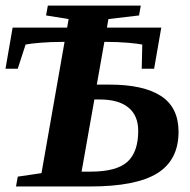

<svg xmlns="http://www.w3.org/2000/svg" viewBox="-35 -675 689 695"><path d="M131.8 -619.1 138.2 -654.8H474.6L468.3 -619.1L357.4 -606L352.1 -575.2H548.8L522.9 -426.3H478L480 -513.7Q464.4 -517.1 427.5 -520.3Q390.6 -523.4 349.6 -523.4H342.8L315.4 -368.7H362.3Q484.4 -368.7 547.9 -327.4Q611.3 -286.1 611.3 -197.8Q611.3 -95.7 534.4 -47.9Q457.5 0 291 0H22.9L29.3 -35.6L115.2 -48.3L198.7 -523.4H192.4Q149.4 -523.4 111.1 -520.3Q72.8 -517.1 57.6 -513.7L29.3 -426.3H-15.1L10.7 -575.2H208L213.4 -606ZM306.6 -314.9 260.3 -53.7H292.5Q387.2 -53.7 426.3 -89.4Q465.3 -125 465.3 -201.2Q465.3 -257.3 429.4 -286.1Q393.6 -314.9 326.7 -314.9Z"/></svg>

Font: Liberation Serif
Style: Bold Italic
Weight: 700
Italic angle: -16.333°
Designer: Steve Matteson
Foundry: Ascender Corporation
Version: Version 2.1.5